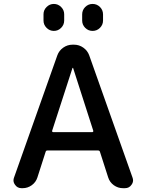

<svg xmlns="http://www.w3.org/2000/svg" viewBox="-20 -982 743 980"><path d="M246.1 -314.5Q245.1 -311.5 247.1 -309.6Q249 -307.6 252 -307.6H451.2Q453.1 -307.6 455.1 -309.6Q457 -311.5 456.1 -314.5L353.5 -633.8Q353.5 -635.7 351.6 -635.7Q349.6 -635.7 349.6 -633.8ZM89.8 -21.5Q68.4 -21.5 56.6 -39.1Q48.8 -49.8 48.8 -61.5Q48.8 -68.4 51.8 -76.2L272.5 -699.2Q281.2 -723.6 302.7 -738.8Q324.2 -753.9 349.6 -753.9H358.4Q383.8 -753.9 405.3 -738.8Q426.8 -723.6 435.5 -699.2L656.2 -76.2Q659.2 -68.4 659.2 -61.5Q659.2 -49.8 651.4 -39.1Q639.6 -21.5 618.2 -21.5H607.4Q582 -21.5 561 -36.6Q540 -51.8 532.2 -76.2L490.2 -207Q488.3 -213.9 480.5 -213.9H221.7Q214.8 -213.9 212.9 -207L170.9 -76.2Q163.1 -51.8 142.1 -36.6Q121.1 -21.5 95.7 -21.5ZM202.1 -877V-909.2Q202.1 -930.7 217.8 -946.3Q233.4 -961.9 254.9 -961.9Q276.4 -961.9 292 -946.3Q307.6 -930.7 307.6 -909.2V-877Q307.6 -855.5 292 -839.8Q276.4 -824.2 254.9 -824.2Q233.4 -824.2 217.8 -839.8Q202.1 -855.5 202.1 -877ZM399.4 -877V-908.2Q399.4 -930.7 415 -946.3Q430.7 -961.9 452.6 -961.9Q474.6 -961.9 490.2 -946.3Q505.9 -930.7 505.9 -908.2V-877Q505.9 -855.5 490.2 -839.8Q474.6 -824.2 452.6 -824.2Q430.7 -824.2 415 -839.8Q399.4 -855.5 399.4 -877Z"/></svg>

Font: Gen Jyuu Gothic P Medium
Style: Regular
Weight: 500
Designer: [Source Han Sans]
Ryoko NISHIZUKA  (kana & ideographs); Paul D. Hunt (Latin, Greek & Cyrillic); Wenlong ZHANG  (bopomofo
Version: Version 1.002.20150607